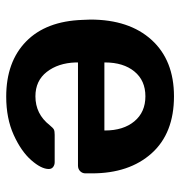

<svg xmlns="http://www.w3.org/2000/svg" viewBox="-1 -569 580 618"><g transform="rotate(90 289.0 -260.0)"><path d="M291 10Q179 10 113.5 -54Q48 -118 44 -236L43 -261Q43 -386 108.5 -458Q174 -530 290 -530Q409 -530 473.5 -458Q538 -386 538 -266V-245Q538 -235 531 -228Q524 -221 513 -221H181V-213Q183 -157 211.5 -120.5Q240 -84 290 -84Q347 -84 383 -130Q392 -141 397 -143.5Q402 -146 414 -146H502Q511 -146 517.5 -141Q524 -136 524 -127Q524 -103 495.5 -70.5Q467 -38 414 -14Q361 10 291 10ZM400 -306V-308Q400 -367 370.5 -402.5Q341 -438 290 -438Q239 -438 210 -402.5Q181 -367 181 -308V-306Z"/></g></svg>

Font: Rubik AZ
Style: Regular
Weight: 500
Designer: Hubert and Fischer
Foundry: Hubert & Fischer
Version: Version 2.000